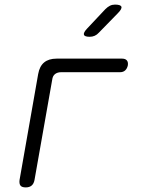

<svg xmlns="http://www.w3.org/2000/svg" viewBox="-20 -805 640 835"><path d="M92 10Q75 10 69 2Q63 -6 65 -22L146 -483Q152 -517 172 -533.5Q192 -550 226 -550H511Q525 -550 531.5 -542.5Q538 -535 536 -521Q533 -507 524.5 -499Q516 -491 502 -491H246Q230 -491 219.5 -483Q209 -475 207 -458L130 -22Q127 -6 117.5 2Q108 10 92 10ZM370 -645Q348 -645 345 -654Q342 -663 359 -681L438 -765Q448 -775 458 -780Q468 -785 480 -785Q505 -785 508 -775.5Q511 -766 492 -747L410 -663Q402 -654 392 -649.5Q382 -645 370 -645Z"/></svg>

Font: Maple Mono NL ExtraLight
Style: Italic
Weight: 275
Italic angle: -10°
Monospace: yes
Designer: subframe7536
Version: Version 7.000